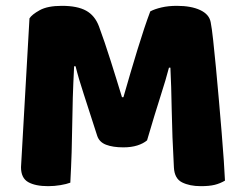

<svg xmlns="http://www.w3.org/2000/svg" viewBox="-20 -630 837 658"><path d="M484 -149Q471 -138 450.5 -131.5Q430 -125 403 -125Q367 -125 343.5 -134Q320 -143 313 -165Q285 -253 267 -307.5Q249 -362 239 -403H234Q231 -344 229.5 -295.5Q228 -247 227.5 -201Q227 -155 225.5 -108Q224 -61 221 -4Q208 1 187 4.5Q166 8 145 8Q101 8 76.5 -6Q52 -20 52 -57L81 -567Q89 -580 116 -595Q143 -610 192 -610Q245 -610 275 -593.5Q305 -577 319 -540Q328 -516 338.5 -485Q349 -454 359.5 -421Q370 -388 380 -355.5Q390 -323 398 -297H403Q427 -381 451 -459.5Q475 -538 495 -591Q510 -599 533.5 -604.5Q557 -610 586 -610Q635 -610 666 -595.5Q697 -581 702 -554Q706 -534 710.5 -492.5Q715 -451 720 -399Q725 -347 730 -289Q735 -231 739.5 -177.5Q744 -124 747 -79.5Q750 -35 751 -11Q734 -1 715.5 3.5Q697 8 668 8Q630 8 604 -5Q578 -18 576 -56Q570 -165 568.5 -252Q567 -339 564 -398H559Q549 -359 530 -300Q511 -241 484 -149Z"/></svg>

Font: BALOOCHETTANREGULAR
Style: Book
Weight: 400
Designer: Maithili Shingre and Ek Type
Foundry: Ek Type
Version: Version 1.100;PS 1.000;hotconv 1.0.88;makeotf.lib2.5.647800;